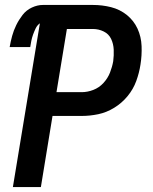

<svg xmlns="http://www.w3.org/2000/svg" viewBox="-20 -755 616 775"><path d="M32 0H145L192 -287H310Q343 -287 376.5 -294Q410 -301 441 -320Q472 -339 495 -367Q518 -395 530 -428Q542 -461 547 -494Q553 -531 551.5 -569Q550 -607 535 -639.5Q520 -672 492 -694.5Q464 -717 428.5 -726Q393 -735 355 -735H153Q131 -735 108.5 -724.5Q86 -714 71 -694.5Q56 -675 45.5 -653.5Q35 -632 29 -610Q23 -588 19 -565H102Q104 -578 106.5 -590.5Q109 -603 113.5 -615.5Q118 -628 124 -640.5Q130 -653 141 -661ZM208 -383 250 -638H355Q378 -638 398.5 -628Q419 -618 428.5 -598Q438 -578 439 -554.5Q440 -531 437 -508Q433 -485 424 -462Q415 -439 397.5 -420Q380 -401 356.5 -392Q333 -383 310 -383Z"/></svg>

Font: Iosevka Sparkle Semibold
Style: Italic
Weight: 600
Italic angle: -9°
Designer: Belleve Invis
Foundry: Belleve Invis
Version: Version 4.5.0; ttfautohint (v1.8.3)